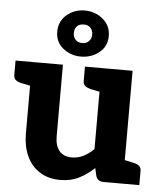

<svg xmlns="http://www.w3.org/2000/svg" viewBox="-54 -820 743 876"><g transform="rotate(5 317.0 -382.0)"><path d="M254 8Q199 8 159.5 -17.5Q120 -43 100 -87.5Q80 -132 80 -189V-517H221V-189Q221 -146 240.5 -122.5Q260 -99 298 -99Q326 -99 351 -111.5Q376 -124 398 -146V-517H540V0H453Q424 0 417 -25L409 -60Q377 -30 340 -11Q303 8 254 8ZM518 0 531 -110 581 -99Q597 -96 606.5 -88Q616 -80 616 -65V0ZM102 -517 88 -407 38 -417Q22 -421 13 -428.5Q4 -436 4 -452V-517ZM420 -517 407 -407 357 -417Q341 -421 331.5 -428.5Q322 -436 322 -452V-517ZM299 -561Q252 -561 217 -589.5Q182 -618 182 -665Q182 -713 217 -742.5Q252 -772 299 -772Q347 -772 382.5 -742.5Q418 -713 418 -665Q418 -618 382.5 -589.5Q347 -561 299 -561ZM301 -623Q319 -623 330.5 -635Q342 -647 342 -665Q342 -685 330.5 -696.5Q319 -708 301 -708Q280 -708 269 -696.5Q258 -685 258 -665Q258 -647 269 -635Q280 -623 301 -623Z"/></g></svg>

Font: Aleo ExtraBold
Style: Regular
Weight: 800
Designer: Alessio Laiso
Foundry: Alessio Laiso
Version: Version 2.001;gftools[0.9.29]